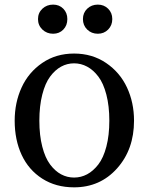

<svg xmlns="http://www.w3.org/2000/svg" viewBox="-20 -784 638 824"><path d="M43 -266.1Q43 -343.8 72.8 -408.7Q102.5 -473.6 161.4 -513.9Q220.2 -554.2 297.9 -554.2Q375.5 -554.2 435.1 -513.9Q494.6 -473.6 524.9 -408.7Q555.2 -343.8 555.2 -266.1Q555.2 -142.6 482.4 -61.3Q409.7 20 297.9 20Q219.7 20 161.4 -17.3Q103 -54.7 73 -119.1Q43 -183.6 43 -266.1ZM161.4 -377.9Q148.9 -329.1 148.9 -266.1Q148.9 -203.1 161.4 -154.8Q173.8 -106.4 195.1 -78.1Q216.3 -49.8 242.2 -35.9Q268.1 -22 297.9 -22Q327.6 -22 353.8 -35.9Q379.9 -49.8 401.9 -78.1Q423.8 -106.4 436.5 -154.8Q449.2 -203.1 449.2 -266.1Q449.2 -329.1 436.5 -377.9Q423.8 -426.8 402.1 -455.3Q380.4 -483.9 354 -498Q327.6 -512.2 297.9 -512.2Q268.1 -512.2 242.2 -498Q216.3 -483.9 195.1 -455.3Q173.8 -426.8 161.4 -377.9ZM208 -764.2Q234.4 -764.2 251.7 -746.6Q269 -729 269 -702.1Q269 -674.8 251.7 -657Q234.4 -639.2 208 -639.2Q180.7 -639.2 161.9 -657.2Q143.1 -675.3 143.1 -702.1Q143.1 -729 161.9 -746.6Q180.7 -764.2 208 -764.2ZM399.9 -764.2Q426.3 -764.2 444.1 -746.6Q461.9 -729 461.9 -702.1Q461.9 -675.3 444.1 -657.2Q426.3 -639.2 399.9 -639.2Q372.6 -639.2 354.2 -657.2Q335.9 -675.3 335.9 -702.1Q335.9 -729 354.2 -746.6Q372.6 -764.2 399.9 -764.2Z"/></svg>

Font: Adamina
Style: Regular
Weight: 400
Designer: Cyreal (www.cyreal.org)
Foundry: Cyreal (www.cyreal.org)
Version: Version 1.010